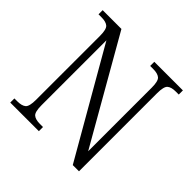

<svg xmlns="http://www.w3.org/2000/svg" viewBox="-180 -881 1049 1049"><g transform="rotate(45 344.5 -357.0)"><path d="M39 0V-32H61Q96 -32 112 -45.5Q128 -59 128 -111V-605Q128 -655 112 -668.5Q96 -682 62 -682H39V-714H184L528 -113V-605Q528 -655 512 -668.5Q496 -682 462 -682H438V-714H659V-682H636Q602 -682 586 -668.5Q570 -655 570 -603V0H522L170 -612V-111Q170 -59 186 -45.5Q202 -32 236 -32H260V0Z"/></g></svg>

Font: Noto Serif Ethiopic SemiCondensed Light
Style: Regular
Weight: 300
Width: 4
Designer: Monotype Design Team
Foundry: Monotype Imaging Inc.
Version: Version 2.102; ttfautohint (v1.8.4.7-5d5b)